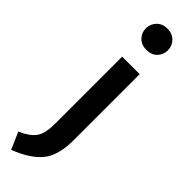

<svg xmlns="http://www.w3.org/2000/svg" viewBox="-372 -786 992 992"><g transform="rotate(45 124.5 -290.0)"><path d="M11 217 -30 124Q27 100 51.5 67Q76 34 76 -39V-529H204V-47Q204 65 158 121.5Q112 178 11 217ZM139 -642Q103 -642 81 -664.5Q59 -687 59 -719Q59 -751 81 -774Q103 -797 139 -797Q176 -797 198 -774Q220 -751 220 -719Q220 -687 198.5 -664.5Q177 -642 139 -642Z"/></g></svg>

Font: Trujillo Medium
Style: Regular
Weight: 500
Designer: Fira Sans original fonts by bBox Type GmbH, Carrois Corporate GbR, & Edenspiekermann AG / Changes by Cristiano Sobral
Foundry: Fira Sans original fonts by bBox Type GmbH, Carrois Corporate GbR, & Edenspiekermann AG / Changes by Cristiano Sobral
Version: Version 4.301;October 17, 2021;FontCreator 14.0.0.2814 64-bi